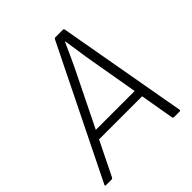

<svg xmlns="http://www.w3.org/2000/svg" viewBox="-204 -775 896 896"><g transform="rotate(-45 244.0 -327.5)"><path d="M-18 0Q-21 0 -22 -1.5Q-23 -3 -22 -6L295 -649Q298 -655 302 -655H353Q359 -655 360 -649L474 -7Q475 0 469 0H431Q426 0 424 -6L340 -491Q336 -520 331.5 -550Q327 -580 322 -610H321Q308 -580 294 -550Q280 -520 266 -490L28 -6Q25 0 20 0ZM100 -174 118 -216H399L404 -174Z"/></g></svg>

Font: Sofia Sans Semi Condensed Light
Style: Italic
Weight: 300
Italic angle: -9°
Version: Version 4.100